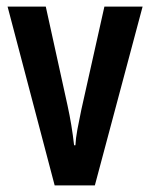

<svg xmlns="http://www.w3.org/2000/svg" viewBox="-20 -563 456 583"><path d="M146 0 3 -543H119L185 -243Q198 -184 205 -122H209Q210 -143 215 -170Q220 -197 227 -230L297 -543H413L268 0Z"/></svg>

Font: Noto Sans Arabic ExtCond SemBd
Style: Regular
Weight: 600
Width: 2
Designer: Monotype Design Team, Nadine Chahine, Nizar Qandah and Khaled Hosny
Foundry: Monotype Imaging Inc.
Version: Version 2.012; ttfautohint (v1.8.4.7-5d5b)